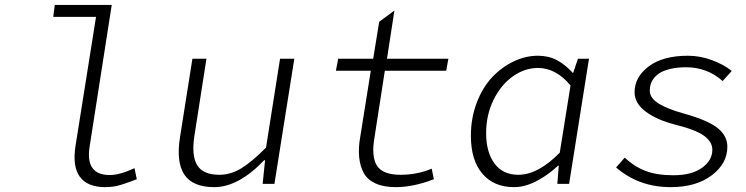

<svg xmlns="http://www.w3.org/2000/svg" viewBox="-20 -749 3038 782"><path d="M408.2 13.2Q335.9 13.2 304.9 -29.5Q273.9 -72.3 288.1 -158.2L371.1 -680.2H196.8L203.1 -729H435.1L345.2 -152.8Q326.2 -36.1 426.8 -36.1Q467.8 -36.1 527.8 -64L537.1 -19Q477.5 3.9 451.7 9.3Q430.2 13.2 408.2 13.2Z M852.5 13.2Q765.1 13.2 731 -37.6Q696.8 -88.4 713.4 -191.9L763.7 -509.8H820.8L772.5 -200.2Q758.8 -116.7 782.7 -76.9Q806.6 -37.1 873.5 -37.1Q919.4 -37.1 962.4 -63.2Q1005.4 -89.4 1063.5 -147.9L1120.6 -509.8H1178.7L1097.7 0H1049.8L1059.6 -96.2H1055.7Q951.2 13.2 852.5 13.2Z M1592.3 13.2Q1543 13.2 1510 -1.7Q1477.1 -16.6 1461.9 -43.7Q1446.8 -70.8 1442.9 -108.4Q1439 -146 1447.3 -191.9L1490.2 -460.9H1348.1L1357.4 -509.8H1500L1524.4 -660.2L1586.4 -706.1L1556.2 -509.8H1806.2L1797.4 -460.9H1547.4L1505.4 -189.9Q1491.7 -112.8 1514.9 -75Q1538.1 -37.1 1611.3 -37.1Q1679.2 -37.1 1738.3 -62L1747.1 -19Q1663.6 13.2 1592.3 13.2Z M2073.7 13.2Q1991.2 13.2 1944.6 -41.7Q1897.9 -96.7 1897.9 -195.8Q1897.9 -268.6 1921.9 -331.1Q1945.8 -393.6 1984.6 -434.6Q2023.4 -475.6 2072 -498.8Q2120.6 -522 2170.9 -522Q2213.9 -522 2247.6 -504.4Q2281.2 -486.8 2314 -451.2L2334 -509.8H2378.9L2297.9 0H2250L2255.9 -74.2H2252.9Q2212.4 -36.1 2165.3 -11.5Q2118.2 13.2 2073.7 13.2ZM2090.8 -37.1Q2171.4 -37.1 2259.8 -127L2303.7 -400.9Q2244.6 -472.2 2170.9 -472.2Q2117.2 -472.2 2068.8 -438Q2020.5 -403.8 1990.2 -342.3Q1960 -280.8 1960 -207Q1960 -128.9 1994.1 -83Q2028.3 -37.1 2090.8 -37.1Z M2711.4 13.2Q2582 13.2 2489.3 -66.9L2524.4 -106.9Q2562 -71.3 2608.4 -53.2Q2654.8 -35.2 2722.7 -35.2Q2796.9 -35.2 2839.1 -65.4Q2881.3 -95.7 2881.3 -139.2Q2881.3 -170.9 2848.1 -195.6Q2814.9 -220.2 2730.5 -241.2Q2654.8 -260.7 2609.6 -294.7Q2564.5 -328.6 2564.5 -373Q2564.5 -435.1 2622.1 -478.5Q2679.7 -522 2782.2 -522Q2830.6 -522 2878.9 -504.4Q2927.2 -486.8 2960.4 -460L2923.3 -418.9Q2860.4 -475.1 2774.4 -475.1Q2740.7 -475.1 2714.4 -469.2Q2688 -463.4 2671.6 -454.3Q2655.3 -445.3 2644.8 -432.4Q2634.3 -419.4 2630.4 -406.7Q2626.5 -394 2626.5 -379.9Q2626.5 -350.1 2662.1 -327.6Q2697.8 -305.2 2766.6 -286.1Q2859.9 -260.3 2901.1 -228.8Q2942.4 -197.3 2942.4 -150.9Q2942.4 -83 2878.9 -34.9Q2815.4 13.2 2711.4 13.2Z"/></svg>

Font: Office Code Pro Light Italic
Style: Regular
Weight: 300
Italic angle: -9°
Designer: Nathan Rutzky & Paul D. Hunt
Foundry: Adobe Systems Incorporated
Version: Version 1.004;PS 001.004;hotconv 1.0.70;makeotf.lib2.5.58329